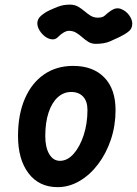

<svg xmlns="http://www.w3.org/2000/svg" viewBox="-20 -784 578 810"><path d="M223 5.5Q145 5.5 100.5 -52.8Q56 -111 56 -210.5Q56 -301 84.8 -367.5Q113.5 -434 165.8 -470Q218 -506 288.5 -506Q372.5 -506 420 -457.2Q467.5 -408.5 467.5 -319.5Q467.5 -254 447.8 -195.2Q428 -136.5 394 -91.5Q360 -46.5 315.8 -20.5Q271.5 5.5 223 5.5ZM233 -105.5Q264.5 -105.5 290.8 -135.2Q317 -165 333 -213.8Q349 -262.5 349 -320Q349 -357 330.5 -376.5Q312 -396 280.5 -396Q248 -396 223.2 -373.2Q198.5 -350.5 184.8 -308.8Q171 -267 171 -210Q171 -162 187.8 -133.8Q204.5 -105.5 233 -105.5ZM384.5 -599Q366.5 -599 353 -607.2Q339.5 -615.5 327.2 -626.5Q315 -637.5 301.5 -645.8Q288 -654 270.5 -654Q261 -654 248.5 -646.8Q236 -639.5 226 -629Q214.5 -616.5 199.2 -618Q184 -619.5 170 -630Q156 -640.5 146.8 -655.8Q137.5 -671 137.5 -686Q137.5 -704.5 154.2 -718.5Q171 -732.5 189 -740.5Q204.5 -748 226 -756.2Q247.5 -764.5 274.5 -764.5Q295 -764.5 309.5 -756Q324 -747.5 336.5 -736.8Q349 -726 362.2 -717.8Q375.5 -709.5 393 -709.5Q413.5 -709.5 423 -719Q432.5 -728.5 449.5 -740Q470.5 -754 491 -746Q511.5 -738 524.8 -719.8Q538 -701.5 538 -684.5Q538 -665.5 526 -654.2Q514 -643 485.5 -628.5Q468.5 -620 444.2 -609.5Q420 -599 384.5 -599Z"/></svg>

Font: Edu AU VIC WA NT Pre SemiBold
Style: Regular
Weight: 600
Designer: Tina and Corey Anderson, Eben Sorkin, Mirko Velimirovic
Foundry: Google for Education
Version: Version 1.001